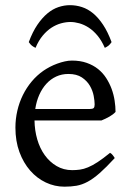

<svg xmlns="http://www.w3.org/2000/svg" viewBox="-20 -701 502 736"><path d="M242.2 -417.5Q216.8 -417.5 195.6 -407.7Q174.3 -397.9 158 -380.1Q141.6 -362.3 130.6 -337.6Q119.6 -313 115.2 -283.2H324.2Q335.4 -283.2 339.1 -286.9Q342.8 -290.5 342.8 -300.8Q342.8 -314 339.1 -333.7Q335.4 -353.5 324.5 -372.3Q313.5 -391.1 293.7 -404.3Q273.9 -417.5 242.2 -417.5ZM422.9 -272Q414.1 -262.2 399.4 -253.9Q384.8 -245.6 369.1 -239.3H112.3Q112.8 -201.2 122.8 -166.7Q132.8 -132.3 151.6 -106.2Q170.4 -80.1 197 -64.5Q223.6 -48.8 256.8 -48.8Q272 -48.8 286.4 -50.8Q300.8 -52.7 317.4 -59.6Q334 -66.4 354.2 -79.6Q374.5 -92.8 401.9 -115.2Q408.2 -111.8 412.8 -105.5Q417.5 -99.1 419.9 -95.2Q387.2 -59.6 362.5 -37.8Q337.9 -16.1 316.2 -4.4Q294.4 7.3 273.2 11Q252 14.6 227.1 14.6Q189.5 14.6 155.5 -1.5Q121.6 -17.6 95.7 -47.1Q69.8 -76.7 54.4 -118.4Q39.1 -160.2 39.1 -211.9Q39.1 -244.6 46.4 -276.4Q53.7 -308.1 67.6 -336.4Q81.5 -364.7 101.6 -388.7Q121.6 -412.6 147 -430.2Q157.7 -437.5 171.1 -444.6Q184.6 -451.7 199.2 -457Q213.9 -462.4 228.3 -465.6Q242.7 -468.8 255.9 -468.8Q287.6 -468.8 312.5 -460Q337.4 -451.2 356 -436.3Q374.5 -421.4 387.2 -401.6Q399.9 -381.8 408 -359.9Q416 -337.9 419.4 -315.2Q422.9 -292.5 422.9 -272ZM90.3 -539.6Q105 -579.1 123.3 -606Q141.6 -632.8 161.9 -649.7Q182.1 -666.5 204.1 -673.8Q226.1 -681.2 248 -681.2Q272 -681.2 294.4 -673.8Q316.9 -666.5 337.2 -649.7Q357.4 -632.8 375.2 -606Q393.1 -579.1 407.7 -539.6Q401.9 -530.8 396 -526.1Q390.1 -521.5 381.8 -517.6Q369.6 -545.4 353.8 -564.5Q337.9 -583.5 320.3 -595Q302.7 -606.4 284.4 -611.6Q266.1 -616.7 250 -616.7Q232.9 -616.7 214.1 -611.6Q195.3 -606.4 177.5 -595Q159.7 -583.5 143.8 -564.5Q127.9 -545.4 116.2 -517.6Q107.9 -521.5 102.1 -526.1Q96.2 -530.8 90.3 -539.6Z"/></svg>

Font: Gentium Plus Eur
Style: Regular
Weight: 400
Designer: J. Victor Gaultney, Annie Olsen, Iska Routamaa, Becca Hirsbrunner
Foundry: SIL International
Version: Version 5.000